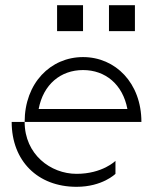

<svg xmlns="http://www.w3.org/2000/svg" viewBox="-20 -720 565 740"><path d="M75 -250H25C25 -100 125 0 275 0C375 0 425 -50 425 -50V-100C425 -100 375 -50 275 -50C175 -50 75 -125 75 -250ZM75 -250H525C525 -400 425 -500 300 -500C175 -500 75 -400 75 -250ZM129 -300C147 -395 214 -450 300 -450C386 -450 453 -395 471 -300ZM200 -600H300V-700H200ZM400 -600H500V-700H400Z"/></svg>

Font: LS-VG5000 Light Shifted
Style: Regular
Weight: 400
Designer: Justin Bihan, 2021
Foundry: Justin Bihan, 2021
Version: Version 1.000;Glyphs 3.1.2 (3151)